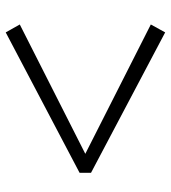

<svg xmlns="http://www.w3.org/2000/svg" viewBox="16 -696 584 655"><g transform="rotate(90 307.5 -368.0)"><path d="M569 -387V-348L90 -96L63 -144L523 -377V-358L63 -591L90 -640Z"/></g></svg>

Font: Noto Serif TC ExtraLight Black
Style: Regular
Weight: 900
Version: Version 2.003-H1;hotconv 1.1.1;makeotfexe 2.6.0